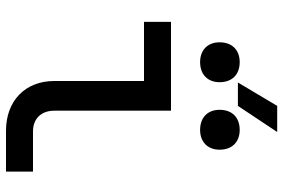

<svg xmlns="http://www.w3.org/2000/svg" viewBox="-172 -772 944 640"><g transform="rotate(90 300.0 -452.0)"><path d="M333 -773 420 -904H333L255 -773ZM187 -647C228 -647 254 -672 254 -712C254 -754 228 -779 187 -779C147 -779 121 -754 121 -712C121 -672 147 -647 187 -647ZM413 -647C453 -647 479 -672 479 -712C479 -754 453 -779 413 -779C372 -779 346 -754 346 -712C346 -672 372 -647 413 -647ZM552 0V-90H418C376 -90 349 -117 349 -161V-550H53V-460H250V-161C250 -64 316 0 416 0Z"/></g></svg>

Font: Tekne LDO Medium
Style: Regular
Weight: 500
Monospace: yes
Designer: Alessio Laiso, Mario Rullo, Paolo Rosset
Foundry: Alessio Laiso
Version: Version 1.000;hotconv 1.0.109;makeotfexe 2.5.65596